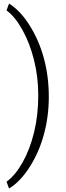

<svg xmlns="http://www.w3.org/2000/svg" viewBox="-20 -817 366 1066"><path d="M251 -279.8Q251 -172.4 224.4 -73Q197.8 26.4 145.5 108.9Q93.3 191.4 30.3 229.5L16.1 191.9Q64 157.7 104.7 85.9Q145.5 14.2 168.9 -81.3Q192.4 -176.8 192.4 -288.6Q192.4 -389.6 168.9 -483.6Q145.5 -577.6 104.2 -651.6Q63 -725.6 16.1 -759.3L30.3 -796.9Q91.8 -759.3 144 -676.8Q196.3 -594.2 223.6 -493.7Q251 -393.1 251 -279.8Z"/></svg>

Font: Vazir Thin
Style: Thin
Weight: 100
Designer: Saber Rastikerdar
Foundry: Saber Rastikerdar
Version: Version 30.0.0